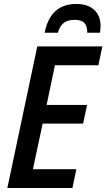

<svg xmlns="http://www.w3.org/2000/svg" viewBox="-20 -948 536 968"><path d="M168 -714H496L476 -619H257L215 -419H419L399 -325H195L146 -95H365L345 0H17ZM364 -928Q424 -928 455.5 -898Q487 -868 487 -817Q487 -800 484 -783H420Q420 -816 405.5 -832Q391 -848 357 -848Q322 -848 301.5 -832.5Q281 -817 272 -783H205Q234 -928 364 -928Z"/></svg>

Font: Noto Sans UI NarrowMedium
Style: Italic
Weight: 500
Width: 4
Italic angle: -12°
Designer: Monotype Design Team
Foundry: Monotype Imaging Inc.
Version: Version 1.001